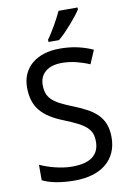

<svg xmlns="http://www.w3.org/2000/svg" viewBox="-101 -992 721 1063"><g transform="rotate(-10 259.5 -460.5)"><path d="M473.1 -190.9Q473.1 -143.6 456.3 -106.2Q439.5 -68.8 408.2 -43Q377 -17.1 332 -3.7Q287.1 9.8 231 9.8Q176.8 9.8 129.6 1.2Q82.5 -7.3 50.8 -23.9V-110.8Q67.4 -103 88.6 -95.5Q109.9 -87.9 133.3 -82Q156.7 -76.2 181.6 -72.5Q206.5 -68.8 231 -68.8Q309.1 -68.8 346.4 -98.1Q383.8 -127.4 383.8 -182.1Q383.8 -208.5 376.7 -228Q369.6 -247.6 351.8 -263.9Q334 -280.3 304.2 -295.7Q274.4 -311 229 -329.1Q185.5 -346.2 153.6 -366.5Q121.6 -386.7 100.8 -412.1Q80.1 -437.5 70.1 -469.7Q60.1 -502 60.1 -543Q60.1 -585.9 75.7 -619.6Q91.3 -653.3 119.6 -676.5Q147.9 -699.7 187.3 -711.9Q226.6 -724.1 273.9 -724.1Q332 -724.1 378.4 -713.1Q424.8 -702.1 460.9 -685.1L428.2 -608.9Q396.5 -623 356.2 -633.5Q315.9 -644 272.9 -644Q213.4 -644 180.7 -616.5Q147.9 -588.9 147.9 -542Q147.9 -514.2 155.3 -493.9Q162.6 -473.6 179.7 -457.3Q196.8 -440.9 224.9 -426.5Q252.9 -412.1 293.9 -396Q338.4 -378.4 371.8 -359.9Q405.3 -341.3 427.7 -317.9Q450.2 -294.4 461.7 -263.7Q473.1 -232.9 473.1 -190.9ZM220.7 -784.2Q231.4 -798.3 242.9 -816.9Q254.4 -835.4 265.9 -855.2Q277.3 -875 287.6 -894.8Q297.9 -914.6 305.7 -931.2H412.6V-920.9Q404.8 -907.7 389.4 -887.9Q374 -868.2 355.2 -846.7Q336.4 -825.2 316.7 -804.9Q296.9 -784.7 279.8 -771H220.7Z"/></g></svg>

Font: WenQuanYi Micro Hei
Style: Regular
Weight: 400
Foundry: Ascender Corporation
Version: Version 0.2.0-beta